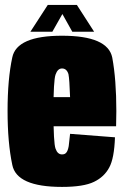

<svg xmlns="http://www.w3.org/2000/svg" viewBox="-20 -749 502 774"><path d="M230 4.5V-126.5Q212 -126.5 204 -149.5Q195.5 -171.5 195.5 -301Q195.5 -424.5 204 -448.5Q212.5 -473 230 -473Q249 -473 256 -450Q260 -430.5 262.5 -357.5H180V-240H448Q449 -269 449 -301Q449 -428.5 432.5 -517Q414.5 -605 230 -605Q47.5 -605 29.5 -517.5Q10.5 -430 10.5 -302Q10.5 -174 29.5 -84.5Q47 4.5 230 4.5ZM230 -126.5V4.5Q317 4.5 359 -16Q400.5 -36 420.5 -74Q440.5 -110.5 443.5 -195.5L262.5 -209.5Q259.5 -180.5 257 -160Q253.5 -140.5 247 -133.5Q241.5 -126.5 230 -126.5ZM102.5 -621H191L231.5 -692.5L271.5 -621H359.5L290 -729H172.5Z"/></svg>

Font: Anybody ExtraCondensed Black
Style: Regular
Weight: 900
Width: 2
Version: Version 1.113;gftools[0.9.25]